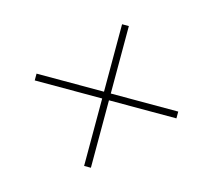

<svg xmlns="http://www.w3.org/2000/svg" viewBox="-86 -653 771 696"><g transform="rotate(-30 300.0 -305.0)"><path d="M103 -126 282 -305 103 -484 121 -502 300 -323 479 -502 497 -484 318 -305 497 -126 479 -108 300 -287 121 -108Z"/></g></svg>

Font: IBM Plex Serif ExtraLight
Style: Regular
Weight: 200
Designer: Mike Abbink, Paul van der Laan, Pieter van Rosmalen
Foundry: Bold Monday
Version: Version 2.5